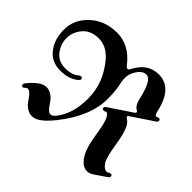

<svg xmlns="http://www.w3.org/2000/svg" viewBox="-193 -939 1171 1171"><g transform="rotate(45 392.0 -354.0)"><path d="M395 -617.7Q403.3 -606.4 411.6 -606.4Q419.9 -606.4 427.2 -621.1Q476.1 -718.3 570.8 -718.3Q688.5 -718.3 724.1 -551.8Q730 -524.4 741.2 -524.4Q744.6 -524.4 749 -527.3Q753.4 -530.3 759.8 -530.3Q772 -530.3 772 -517.6Q772 -509.8 761.7 -502.9L621.1 -408.7Q614.7 -404.3 614.7 -398.9Q614.7 -394 625.5 -387.7Q643.1 -377 654.3 -355.5Q675.3 -314.5 689.2 -222.4Q703.1 -130.4 723.1 -101.8Q743.2 -73.2 764.2 -73.2Q772 -73.2 779.1 -78.1Q786.1 -83 792 -83Q804.2 -83 804.2 -69.3Q804.2 -62.5 795.9 -56.6L721.7 -5.9Q698.7 9.8 678.2 9.8Q639.6 9.8 607.9 -35.6Q576.2 -81.1 561.5 -178Q546.9 -274.9 532.7 -302.2Q518.6 -329.6 507.8 -329.6Q502.9 -329.6 498.5 -326.7Q494.1 -323.7 487.8 -323.7Q475.1 -323.7 475.1 -336.4Q475.1 -343.8 485.8 -351.1L630.4 -447.8Q638.7 -453.1 638.7 -458.7Q638.7 -464.4 628.4 -469.7Q603.5 -482.9 592.8 -531.2Q563.5 -664.1 518.1 -664.1Q479.5 -664.1 451.7 -608.9Q439 -584.5 439 -553.7Q439 -534.7 443.8 -514.2Q456.1 -462.9 456.1 -394Q456.1 -241.2 327.1 -80.1Q255.4 9.8 204.6 9.8Q153.8 9.8 116.2 -48.8Q88.4 -91.8 67.9 -91.8Q59.1 -91.8 52.7 -84Q46.4 -76.2 39.6 -76.2Q26.4 -76.2 26.4 -88.9Q26.4 -95.2 31.7 -102.1Q92.8 -179.2 141.6 -179.2Q190.4 -179.2 227.5 -120.6Q254.9 -78.1 275.4 -78.1Q290 -78.1 305.2 -96.2Q370.1 -174.3 370.1 -308.6Q370.1 -442.9 277.8 -552.2Q225.1 -614.7 157 -614.7Q88.9 -614.7 52.2 -571.8Q15.6 -528.8 15.6 -476.6Q15.6 -424.3 48.8 -382.3Q82 -340.3 140.1 -340.3Q198.2 -340.3 228.5 -367.2Q236.8 -374.5 243.2 -374.5Q256.8 -374.5 256.8 -361.3Q256.8 -355 248.5 -347.7Q204.6 -309.1 129.2 -309.1Q53.7 -309.1 10.7 -363.8Q-32.2 -418.5 -32.2 -503.9Q-32.2 -589.4 37.1 -653.8Q106.4 -718.3 211.9 -718.3Q317.4 -718.3 395 -617.7Z"/></g></svg>

Font: UnifrakturMaguntia19
Style: Book
Weight: 400
Designer: j. 'mach' wust, Gerrit Ansmann, Georg Duffner, based on a font by Peter Wiegel, original typeface by Carl Albert Fahrenw
Version: Version 2017-03-19